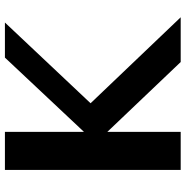

<svg xmlns="http://www.w3.org/2000/svg" viewBox="-7 -748 755 781"><g transform="rotate(-90 370.5 -357.5)"><path d="M69.7 0V-715H224.7V0ZM303.7 -327 185.2 -351.5 526.7 -715H669.4ZM508.7 0 170.5 -355.2 338.2 -369.5 690.7 0Z"/></g></svg>

Font: Russolo 10pt ExtraLight
Style: Regular
Weight: 200
Designer: Micah Stupak-Hahn
Version: Version 1.000